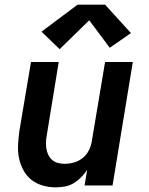

<svg xmlns="http://www.w3.org/2000/svg" viewBox="-20 -796 640 824"><path d="M219 8Q190 8 162.5 0Q135 -8 114 -25Q93 -42 80 -66.5Q67 -91 61.5 -118Q56 -145 57.5 -174.5Q59 -204 63 -233L113 -530H232L181 -217Q178 -202 177.5 -187Q177 -172 179 -158Q181 -144 187.5 -131Q194 -118 204.5 -109Q215 -100 229 -96.5Q243 -93 258 -93Q278 -93 298.5 -99Q319 -105 335.5 -118.5Q352 -132 361.5 -151Q371 -170 374 -190L431 -530H550L463 0H343L354 -67Q343 -50 328 -35Q313 -20 295.5 -9.5Q278 1 258 4.5Q238 8 219 8ZM236 -585 158 -660 313 -776H431L542 -654L451 -591L363 -709Z"/></svg>

Font: Iosevka Curly Extended Oblique
Style: Bold
Weight: 700
Width: 7
Italic angle: -9°
Monospace: yes
Designer: Belleve Invis
Foundry: Belleve Invis
Version: Version 11.1.0; ttfautohint (v1.8.3)